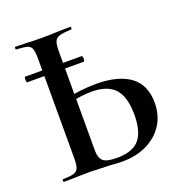

<svg xmlns="http://www.w3.org/2000/svg" viewBox="-116 -728 798 836"><g transform="rotate(-20 283.0 -310.5)"><path d="M36 -475Q36 -488 40 -488H301Q306 -488 306 -475Q306 -470 304.5 -466Q303 -462 301 -462H40Q36 -462 36 -475ZM252 1Q168 -2 162 -2L98 -1Q78 0 42 0Q39 0 39 -6Q39 -12 42 -12Q77 -13 92 -17.5Q107 -22 113 -35.5Q119 -49 119 -81V-544Q119 -576 113.5 -589.5Q108 -603 93.5 -607Q79 -611 43 -613Q41 -613 41 -619Q41 -625 43 -625L92 -624Q136 -622 166 -622Q197 -622 245 -624L299 -625Q301 -625 301 -619Q301 -613 299 -613Q261 -611 244.5 -606.5Q228 -602 221.5 -588Q215 -574 215 -542V-81Q215 -49 230.5 -34Q246 -19 295 -19Q368 -19 399 -55.5Q430 -92 430 -170Q430 -253 396 -290.5Q362 -328 288 -328Q241 -328 174 -313L170 -335Q242 -353 319 -353Q421 -353 476 -312.5Q531 -272 531 -189Q531 -131 503 -87.5Q475 -44 425.5 -20Q376 4 313 4Q288 4 252 1Z"/></g></svg>

Font: Cormorant Garamond SemiBold
Style: Regular
Weight: 600
Designer: Christian Thalmann (Catharsis Fonts)
Foundry: Catharsis Fonts
Version: Version 4.000